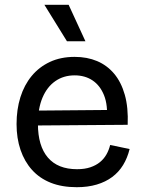

<svg xmlns="http://www.w3.org/2000/svg" viewBox="-20 -767 601 800"><path d="M300 13Q238 13 191.5 -5.5Q145 -24 113.5 -59Q82 -94 65.5 -142.5Q49 -191 49 -250Q49 -311 65 -362Q81 -413 112 -450.5Q143 -488 188 -509Q233 -530 291 -530Q343 -530 384.5 -512.5Q426 -495 455.5 -460Q485 -425 500 -372Q515 -319 512 -247L107 -244V-306L455 -309L425 -267Q430 -329 413.5 -370Q397 -411 365.5 -432Q334 -453 291 -453Q245 -453 210.5 -429Q176 -405 157 -360Q138 -315 138 -251Q138 -159 179.5 -110.5Q221 -62 301 -62Q333 -62 356.5 -70Q380 -78 396.5 -91.5Q413 -105 423.5 -123.5Q434 -142 439 -163L520 -146Q511 -109 493 -79.5Q475 -50 447.5 -29.5Q420 -9 383 2Q346 13 300 13ZM259 -595 165 -747H266L336 -595Z"/></svg>

Font: Bricolage Grotesque 48pt Condensed ExtraBold
Style: Regular
Weight: 400
Version: Version 1.000;gftools[0.9.30]